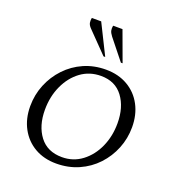

<svg xmlns="http://www.w3.org/2000/svg" viewBox="-145 -931 979 1059"><g transform="rotate(20 344.0 -401.0)"><path d="M302 10Q230 10 175.5 -21.5Q121 -53 90.5 -109.5Q60 -166 60 -239Q60 -306 84.5 -366Q109 -426 153 -472.5Q197 -519 256 -545Q315 -571 385 -571Q458 -571 513 -539Q568 -507 598 -450.5Q628 -394 628 -321Q628 -255 604 -195.5Q580 -136 536.5 -89.5Q493 -43 433 -16.5Q373 10 302 10ZM320 -34Q386 -34 437 -72.5Q488 -111 516.5 -174.5Q545 -238 545 -314Q545 -408 500 -468.5Q455 -529 371 -529Q304 -529 253 -491.5Q202 -454 172.5 -390Q143 -326 143 -248Q143 -154 188.5 -94Q234 -34 320 -34ZM448 -635 353 -754Q340 -771 337.5 -783.5Q335 -796 338 -812H393L458 -635ZM346 -635 230 -754Q214 -770 212 -784.5Q210 -799 213 -812H268L356 -635Z"/></g></svg>

Font: Spectral SC
Style: Italic
Weight: 400
Italic angle: -10°
Designer: Jean-Baptiste Levee
Foundry: Production Type
Version: Version 2.001